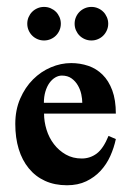

<svg xmlns="http://www.w3.org/2000/svg" viewBox="-20 -533 382 564"><path d="M320.3 -124.5Q314.9 -99.1 304 -74.7Q293 -50.3 275.4 -31.2Q257.8 -12.2 233.4 -0.5Q209 11.2 176.8 11.2Q140.6 11.2 112.3 -1.7Q84 -14.6 64.5 -38.6Q44.9 -62.5 34.9 -95.5Q24.9 -128.4 24.9 -168.9Q24.9 -210 39.3 -243.2Q53.7 -276.4 76.9 -299.6Q100.1 -322.8 129.4 -335.2Q158.7 -347.7 189 -347.7Q215.3 -347.7 239.3 -339.6Q263.2 -331.5 281.2 -313.7Q299.3 -295.9 309.8 -267.6Q320.3 -239.3 320.3 -199.2H109.4Q109.4 -175.8 116.7 -152.1Q124 -128.4 138.4 -109.6Q152.8 -90.8 173.3 -79.1Q193.8 -67.4 220.2 -67.4Q244.6 -67.4 264.2 -82Q283.7 -96.7 298.8 -133.8ZM221.7 -231Q221.7 -242.2 218.8 -256.1Q215.8 -270 208.7 -282.2Q201.7 -294.4 190.2 -302.7Q178.7 -311 161.6 -311Q151.9 -311 142.3 -305.4Q132.8 -299.8 125.2 -289.3Q117.7 -278.8 113.3 -263.9Q108.9 -249 108.9 -231ZM297.9 -463.4Q297.9 -453.1 293.9 -444.1Q290 -435.1 283.4 -428.5Q276.9 -421.9 267.8 -418Q258.8 -414.1 248.5 -414.1Q238.3 -414.1 229.2 -418Q220.2 -421.9 213.6 -428.5Q207 -435.1 203.1 -444.1Q199.2 -453.1 199.2 -463.4Q199.2 -473.6 203.1 -482.7Q207 -491.7 213.6 -498.3Q220.2 -504.9 229.2 -508.8Q238.3 -512.7 248.5 -512.7Q258.8 -512.7 267.8 -508.8Q276.9 -504.9 283.4 -498.3Q290 -491.7 293.9 -482.7Q297.9 -473.6 297.9 -463.4ZM158.7 -463.4Q158.7 -453.1 154.8 -444.1Q150.9 -435.1 144.3 -428.5Q137.7 -421.9 128.7 -418Q119.6 -414.1 109.4 -414.1Q99.1 -414.1 90.1 -418Q81.1 -421.9 74.5 -428.5Q67.9 -435.1 64 -444.1Q60.1 -453.1 60.1 -463.4Q60.1 -473.6 64 -482.7Q67.9 -491.7 74.5 -498.3Q81.1 -504.9 90.1 -508.8Q99.1 -512.7 109.4 -512.7Q119.6 -512.7 128.7 -508.8Q137.7 -504.9 144.3 -498.3Q150.9 -491.7 154.8 -482.7Q158.7 -473.6 158.7 -463.4Z"/></svg>

Font: Scheherazade
Style: Bold
Weight: 700
Version: Version 2.100 (build 932/914)